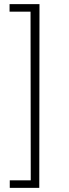

<svg xmlns="http://www.w3.org/2000/svg" viewBox="-20 -743 330 924"><path d="M26 -723V-687H127L128 125H27V161H169L170 -723Z"/></svg>

Font: Public Sans VF
Style: Regular
Weight: 400
Designer: Pablo Impallari, Rodrigo Fuenzalida (Modified by Dan O. Williams and USWDS)
Version: Version 1.003